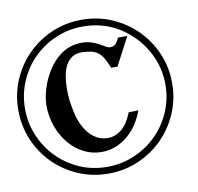

<svg xmlns="http://www.w3.org/2000/svg" viewBox="-93 -868 952 923"><g transform="rotate(-10 382.5 -406.5)"><path d="M488 -530H464L461 -537Q451 -563 440.5 -580Q430 -597 416.5 -607.5Q403 -618 384 -622.5Q365 -627 338 -628Q309 -628 289.5 -615Q270 -602 258.5 -580Q247 -558 242 -528.5Q237 -499 237 -466Q237 -423 243 -389Q249 -355 253 -339Q260 -310 273 -284.5Q286 -259 303.5 -240Q321 -221 343 -210.5Q365 -200 390 -200Q427 -200 458 -225.5Q489 -251 507 -298L510 -305H541L557 -306L551 -290Q522 -220 468 -179.5Q414 -139 350 -139Q303 -139 262.5 -160Q222 -181 191.5 -217.5Q161 -254 143.5 -302.5Q126 -351 126 -406Q126 -426 131.5 -454Q137 -482 148.5 -511.5Q160 -541 178 -570Q196 -599 220 -622Q244 -645 275 -659Q306 -673 344 -673Q372 -673 392.5 -666Q413 -659 428.5 -650.5Q444 -642 455.5 -635Q467 -628 477 -628Q490 -628 499 -634Q508 -640 519 -661L521 -667H549H567L498 -536L495 -530ZM364 -782Q442 -782 510.5 -752.5Q579 -723 630 -672Q681 -621 710.5 -553Q740 -485 740 -407Q740 -329 710.5 -260.5Q681 -192 630 -141Q579 -90 510.5 -60.5Q442 -31 364 -31Q286 -31 217.5 -60.5Q149 -90 98 -141Q47 -192 18 -260.5Q-11 -329 -11 -407Q-11 -484 18 -552Q47 -620 97.5 -671Q148 -722 216.5 -752Q285 -782 364 -782ZM606 -648Q505 -749 364 -749Q293 -749 230.5 -722Q168 -695 121.5 -648.5Q75 -602 48.5 -539.5Q22 -477 22 -407Q22 -339 47.5 -277Q73 -215 119 -167.5Q165 -120 227.5 -92Q290 -64 364 -64Q434 -64 496 -90.5Q558 -117 605 -163Q652 -209 679.5 -272Q707 -335 707 -407Q707 -477 679.5 -539.5Q652 -602 606 -648Z"/></g></svg>

Font: CatShop
Style: Regular
Weight: 400
Designer: Peter Wiegel
Foundry: Peter Wiegel
Version: Version 1.000 2009 initial release